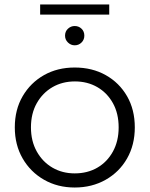

<svg xmlns="http://www.w3.org/2000/svg" viewBox="-20 -831 667 856"><path d="M313 5Q237 5 176.5 -29.5Q116 -64 81 -124.5Q46 -185 46 -263Q46 -342 81 -402Q116 -462 176 -496Q236 -530 313 -530Q391 -530 451.5 -496Q512 -462 546.5 -402Q581 -342 581 -263Q581 -185 546.5 -124.5Q512 -64 451 -29.5Q390 5 313 5ZM313 -58Q370 -58 414 -83.5Q458 -109 483.5 -155.5Q509 -202 509 -263Q509 -325 483.5 -371Q458 -417 414 -442.5Q370 -468 314 -468Q258 -468 214 -442.5Q170 -417 144 -371Q118 -325 118 -263Q118 -202 144 -155.5Q170 -109 214 -83.5Q258 -58 313 -58ZM313 -629Q296 -629 283 -641.5Q270 -654 270 -672Q270 -691 283 -703Q296 -715 313 -715Q331 -715 343.5 -703Q356 -691 356 -672Q356 -654 343.5 -641.5Q331 -629 313 -629ZM159 -766V-811H467V-766Z"/></svg>

Font: MOST Montserrat
Style: Regular
Weight: 400
Designer: Julieta Ulanovsky
Foundry: Julieta Ulanovsky
Version: Version 8.000;March 11, 2024;FontCreator 15.0.0.2926 64-bit